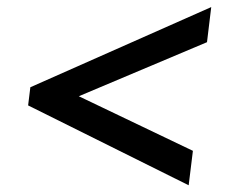

<svg xmlns="http://www.w3.org/2000/svg" viewBox="-20 -557 701 553"><path d="M523.4 -23.4 61 -253.4 67.4 -305.7 588.4 -536.6 576.2 -435.5 207 -279.8 535.6 -122.6Z"/></svg>

Font: Muli
Style: Semi-BoldItalic
Weight: 600
Italic angle: -7°
Designer: Vernon Adams
Foundry: newtypography
Version: Version 2.0; ttfautohint (v1.00rc1.2-2d82) -l 8 -r 50 -G 200